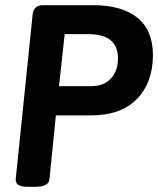

<svg xmlns="http://www.w3.org/2000/svg" viewBox="-20 -720 611 742"><path d="M90 2Q61 2 50 -6Q39 -14 41 -30L106 -663Q110 -700 146 -700H339Q451 -700 511 -651.5Q571 -603 571 -507Q571 -401 509 -337.5Q447 -274 331 -274H196L171 -27Q168 2 115 2ZM208 -387H332Q382 -387 409 -417Q436 -447 436 -494Q436 -588 322 -588H230Z"/></svg>

Font: Asap SemiBold
Style: Italic
Weight: 600
Italic angle: -6°
Designer: Pablo Cosgaya
Foundry: Omnibus-Type
Version: Version 3.001; ttfautohint (v1.8.3)